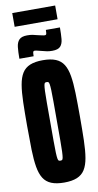

<svg xmlns="http://www.w3.org/2000/svg" viewBox="-107 -1034 556 1088"><g transform="rotate(-10 171.0 -490.5)"><path d="M171 8Q126 8 97 -4Q68 -16 52 -41.5Q36 -67 29 -108Q22 -149 20.5 -207.5Q19 -266 19 -344Q19 -422 20.5 -480.5Q22 -539 29 -580Q36 -621 52 -646.5Q68 -672 97 -684Q126 -696 171 -696Q216 -696 245 -684Q274 -672 290 -646.5Q306 -621 313 -580Q320 -539 321.5 -480.5Q323 -422 323 -344Q323 -266 321.5 -207.5Q320 -149 313 -108Q306 -67 290 -41.5Q274 -16 245 -4Q216 8 171 8ZM171 -118Q177 -118 180.5 -120Q184 -122 186 -132.5Q188 -143 189 -167Q190 -191 190 -234Q190 -277 190 -344Q190 -411 190 -454Q190 -497 189 -521Q188 -545 186 -555.5Q184 -566 180.5 -568Q177 -570 171 -570Q165 -570 161.5 -568Q158 -566 156 -555.5Q154 -545 153 -521Q152 -497 152 -454.5Q152 -412 152 -344Q152 -277 152 -234Q152 -191 153 -167Q154 -143 156 -132.5Q158 -122 161.5 -120Q165 -118 171 -118ZM42 -727Q42 -767 45 -794Q48 -821 62 -835.5Q76 -850 108 -850Q126 -850 139 -847.5Q152 -845 166 -841Q176 -839 188.5 -836Q201 -833 207 -833Q215 -833 216.5 -840Q218 -847 218 -862H299Q299 -823 296.5 -795.5Q294 -768 280.5 -753.5Q267 -739 234 -739Q217 -739 204 -741.5Q191 -744 177 -748Q167 -750 154.5 -753.5Q142 -757 135 -757Q127 -757 125.5 -749.5Q124 -742 124 -727ZM47 -910V-989H294V-910Z"/></g></svg>

Font: Saira UltraCondensed Black
Style: Regular
Weight: 900
Width: 1
Designer: Hector Gatti with collaboration of the Omnibus-Type team
Foundry: Omnibus-Type
Version: Version 1.101